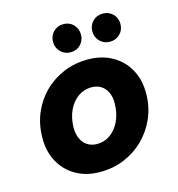

<svg xmlns="http://www.w3.org/2000/svg" viewBox="-106 -793 832 897"><g transform="rotate(-15 310.0 -344.0)"><path d="M269 12Q202 12 151.5 -17.5Q101 -47 74 -99Q47 -151 49 -216Q50 -279 73 -332.5Q96 -386 136.5 -426Q177 -466 231 -488.5Q285 -511 348 -511Q415 -511 466 -482Q517 -453 544.5 -402Q572 -351 571 -284Q570 -221 546.5 -167.5Q523 -114 482 -73.5Q441 -33 387 -10.5Q333 12 269 12ZM289 -118Q325 -118 353.5 -138.5Q382 -159 399 -195Q416 -231 417 -278Q418 -311 407 -334Q396 -357 376.5 -369Q357 -381 331 -381Q295 -381 266 -360.5Q237 -340 220 -304Q203 -268 202 -221Q202 -189 213 -165.5Q224 -142 244 -130Q264 -118 289 -118ZM280 -564Q252 -564 232.5 -583.5Q213 -603 213 -632Q213 -661 232.5 -680.5Q252 -700 280 -700Q310 -700 329 -680.5Q348 -661 348 -632Q348 -603 329 -583.5Q310 -564 280 -564ZM471 -564Q442 -564 422.5 -583.5Q403 -603 403 -632Q403 -661 422.5 -680.5Q442 -700 471 -700Q500 -700 519.5 -680.5Q539 -661 539 -632Q539 -603 519.5 -583.5Q500 -564 471 -564Z"/></g></svg>

Font: DM Sans 20pt Black
Style: Italic
Weight: 900
Italic angle: -10°
Version: Version 4.004;gftools[0.9.30]